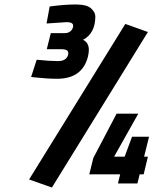

<svg xmlns="http://www.w3.org/2000/svg" viewBox="-20 -820 686 858"><path d="M202 -791Q268 -800 318 -800Q368 -800 387 -782.5Q406 -765 406 -747Q406 -671 351 -642Q377 -630 377 -597Q377 -584 373 -567Q348 -468 235 -468Q191 -468 137 -474L119 -476L144 -553Q202 -547 239 -547Q276 -547 284 -574Q288 -588 280.5 -594Q273 -600 255 -600H189L207 -672H271Q283 -672 293 -679Q303 -686 306 -698Q309 -710 302 -715.5Q295 -721 277 -721L188 -715ZM212 18 110 -18 540 -713 641 -677ZM507 0 517 -41H379L397 -114L501 -312H598L490 -120H537L570 -209H646L624 -120H641L622 -41H604L594 0Z"/></svg>

Font: Titillium Web SemiBold
Style: Italic
Weight: 600
Italic angle: -13°
Version: Version 1.002;PS 57.000;hotconv 1.0.70;makeotf.lib2.5.55311